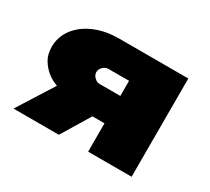

<svg xmlns="http://www.w3.org/2000/svg" viewBox="-107 -700 964 880"><g transform="rotate(30 375.0 -260.0)"><path d="M665 -520V0H435V-150H371L280 0H40L160 -190Q129 -201 105 -221Q84 -238 67 -265.5Q50 -293 50 -335Q50 -371 66.5 -404Q83 -437 115 -463Q147 -489 193.5 -504.5Q240 -520 300 -520ZM435 -375H325Q310 -375 297.5 -362.5Q285 -350 285 -335Q285 -320 297.5 -307.5Q310 -295 325 -295H435Z"/></g></svg>

Font: Imperial One
Style: Regular
Weight: 400
Designer: Jovanny Lemonad
Foundry: Jovanny Lemonad
Version: Version 1.000